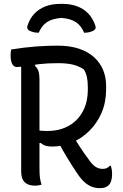

<svg xmlns="http://www.w3.org/2000/svg" viewBox="-20 -957 640 997"><path d="M350 -265Q372 -229 394 -195.5Q416 -162 442 -127Q459 -102 476 -91Q493 -80 513 -80Q525 -80 534 -84Q543 -88 550 -96H556Q559 -85 560.5 -75Q562 -65 562 -53Q562 -33 557.5 -18.5Q553 -4 545 4Q537 12 526 16Q515 20 498 20Q476 20 456.5 12.5Q437 5 418.5 -11.5Q400 -28 382 -55Q353 -98 328 -139.5Q303 -181 280 -224ZM38 -700Q106 -711 165.5 -715.5Q225 -720 279 -720Q343 -720 390.5 -704Q438 -688 469 -659.5Q500 -631 515.5 -593.5Q531 -556 531 -511V-493Q531 -426 507.5 -371.5Q484 -317 444 -277.5Q404 -238 354 -217Q304 -196 251 -196Q229 -196 215.5 -200.5Q202 -205 191 -215L165 -210V-285Q177 -280 190 -278.5Q203 -277 227 -277Q288 -277 335 -302.5Q382 -328 409 -376.5Q436 -425 436 -492V-506Q436 -536 431 -558Q426 -580 415 -597Q387 -615 356 -622Q325 -629 280 -629Q227 -629 184 -624Q141 -619 111.5 -614Q82 -609 68 -609Q52 -609 43.5 -624.5Q35 -640 35 -670Q35 -679 36 -686Q37 -693 38 -700ZM196 2Q187 4 179.5 5.5Q172 7 161 7Q126 7 108 -11Q90 -29 90 -66Q90 -138 90 -210.5Q90 -283 90 -355.5Q90 -428 90 -500.5Q90 -573 90 -645H174L161 -615Q174 -605 179.5 -588Q185 -571 185 -545Q185 -472 185 -395.5Q185 -319 185 -241.5Q185 -164 185 -87Q185 -56 187 -37.5Q189 -19 196 2ZM181 -787Q164 -787 151.5 -790.5Q139 -794 129 -800Q123 -805 121.5 -811.5Q120 -818 124 -827Q135 -861 158 -885.5Q181 -910 215 -923.5Q249 -937 295 -937H303Q348 -937 382.5 -923.5Q417 -910 439.5 -885.5Q462 -861 474 -827Q478 -818 476.5 -811.5Q475 -805 469 -800Q459 -794 446.5 -790.5Q434 -787 417 -787Q402 -823 375 -841.5Q348 -860 299 -864Q250 -860 223 -841.5Q196 -823 181 -787Z"/></svg>

Font: Recursive Monospace Casual
Style: Regular
Weight: 400
Version: Version 1.047